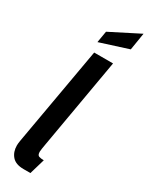

<svg xmlns="http://www.w3.org/2000/svg" viewBox="-253 -1020 828 1071"><g transform="rotate(30 161.0 -484.0)"><path d="M119.5 10Q69 10 45.2 -17.2Q21.5 -44.5 21.5 -86Q21.5 -98 24.8 -117.5Q28 -137 36 -181.5L136 -750H257.5L157 -171.5Q153.5 -150 151.5 -138.8Q149.5 -127.5 149.5 -119.5Q149.5 -97.5 161.5 -93.2Q173.5 -89 193 -89L164 10ZM122.5 -809.5 135 -883.5 322 -978.5 304 -867.5Z"/></g></svg>

Font: Cabin
Style: Bold Italic
Weight: 700
Width: 4
Italic angle: -10°
Designer: Pablo Impallari
Foundry: Pablo Impallari. http://www.impallari.com Igino Marini. http://www.ikern.com
Version: Version 3.001